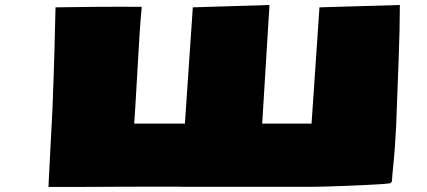

<svg xmlns="http://www.w3.org/2000/svg" viewBox="-20 -737 1687 758"><path d="M171.4 1Q171.4 -1.5 172.6 -25.9Q173.8 -50.3 175.8 -88.1Q177.7 -126 179.9 -168.9Q182.1 -211.9 184.3 -251.7Q186.5 -291.5 187.7 -320.6Q189 -349.6 189 -358.9Q189 -364.7 189.2 -370.6Q189.5 -376.5 190.2 -392.6Q190.9 -408.7 192.1 -443.8Q193.4 -479 195.1 -542.5Q196.8 -606 199.2 -708Q294.4 -709.5 355 -710Q415.5 -710.4 451.2 -710.4Q486.8 -710.4 506.3 -710.2Q525.9 -710 539.6 -710L535.2 -659.7Q533.7 -643.1 531 -601.6Q528.3 -560.1 525.4 -507.3Q522.5 -454.6 519.3 -401.6Q516.1 -348.6 513.7 -307.4Q511.2 -266.1 509.8 -249H710L741.2 -708L1043.9 -717.3L1015.1 -249H1210L1241.2 -708L1558.6 -717.3Q1558.6 -673.3 1557.4 -618.9Q1556.2 -564.5 1554.2 -512.7Q1554.2 -507.3 1553.7 -499.5Q1553.2 -491.7 1553.2 -486.3L1543.9 -237.3Q1542 -197.8 1538.8 -154.3Q1535.6 -110.8 1529.3 -49.8L1527.3 -20.5L1521.5 -13.7Q1510.7 -11.7 1481.4 -9.8Q1452.1 -7.8 1413.8 -6.1Q1375.5 -4.4 1336.2 -2.9Q1296.9 -1.5 1264.4 -0.5Q1231.9 0.5 1215.3 0.5H690.9V0Q611.8 0 554.9 0Q498 0 453.6 0.2Q409.2 0.5 367.9 0.7Q326.7 1 280 1Q233.4 1 171.4 1Z"/></svg>

Font: Seymour One
Style: Regular
Weight: 400
Designer: Vernon Adams
Foundry: Vernon Adams
Version: Version 1.100; ttfautohint (v1.8.4.7-5d5b);gftools[0.9.33]